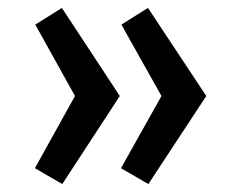

<svg xmlns="http://www.w3.org/2000/svg" viewBox="-20 -527 600 484"><path d="M137 -63 68 -103 169 -285 69 -465 136 -507 282 -285ZM354 -63 285 -103 387 -285 286 -465 353 -507 500 -285Z"/></svg>

Font: Ubuntu Sans Mono SemiBold
Style: Regular
Weight: 600
Monospace: yes
Designer: Dalton Maag Ltd
Foundry: Dalton Maag Ltd
Version: Version 1.006